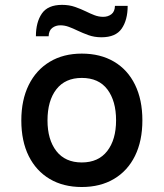

<svg xmlns="http://www.w3.org/2000/svg" viewBox="-20 -738 656 770"><path d="M308 12Q234 12 179.5 -20.2Q125 -52.5 95.2 -112.2Q65.5 -172 65.5 -255Q65.5 -337 95.2 -397.2Q125 -457.5 179.5 -490.2Q234 -523 308 -523Q382.5 -523 437.2 -490.8Q492 -458.5 521.5 -398.2Q551 -338 551 -255.5Q551 -173 521.5 -113Q492 -53 437.2 -20.5Q382.5 12 308 12ZM308 -86.5Q374.5 -86.5 410 -132.2Q445.5 -178 445.5 -255.5Q445.5 -333 410.8 -379.2Q376 -425.5 308 -425.5Q241.5 -425.5 206 -379.8Q170.5 -334 170.5 -255Q170.5 -178 206 -132.2Q241.5 -86.5 308 -86.5ZM387 -588.5Q358.5 -588.5 335 -597Q311.5 -605.5 290.5 -615.5Q273 -624 256.2 -630.2Q239.5 -636.5 222 -636.5Q203.5 -636.5 189.8 -626.2Q176 -616 175 -592.5H124Q124 -649 148 -683.8Q172 -718.5 229 -718.5Q257.5 -718.5 281 -710.2Q304.5 -702 325 -692Q342 -683.5 359 -677Q376 -670.5 394 -670.5Q413 -670.5 426.8 -681Q440.5 -691.5 441 -714.5H492Q492 -658 468 -623.2Q444 -588.5 387 -588.5Z"/></svg>

Font: Overpass Mono SemiBold
Style: Regular
Weight: 600
Monospace: yes
Designer: Delve Withrington, Dave Bailey
Foundry: Delve Fonts LLC
Version: Version 4.000